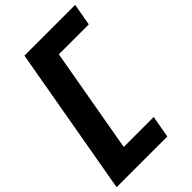

<svg xmlns="http://www.w3.org/2000/svg" viewBox="-304 -827 1140 1140"><g transform="rotate(-45 266.0 -257.0)"><path d="M-30.5 212.5 135 -727H561L536.5 -588H285L168.5 73.5H420L395.5 212.5Z"/></g></svg>

Font: Anybody UltraExpanded Regular
Style: Bold Italic
Weight: 700
Width: 9
Italic angle: -10°
Designer: Tyler Finck
Foundry: Etcetera Type Company
Version: Version 1.010; ttfautohint (v1.8.3) -l 8 -r 50 -G 200 -x 14 